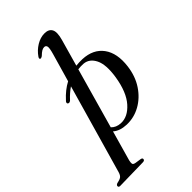

<svg xmlns="http://www.w3.org/2000/svg" viewBox="-388 -827 1163 1163"><g transform="rotate(-45 193.5 -245.0)"><path d="M63 -337Q51 -327 41.5 -334Q37 -337.5 38.5 -343.8Q40 -350 46.5 -355.5Q88.5 -402 137.5 -428L189 -607Q201.5 -650 198.2 -663.5Q195 -677 181 -677Q171 -677 160 -670.8Q149 -664.5 132 -648Q121 -641 115.5 -643Q106.5 -647.5 116 -661Q138 -693 172 -713.8Q206 -734.5 241 -734.5Q277.5 -734.5 290.5 -710.2Q303.5 -686 288 -631L239.5 -459.5Q265.5 -462.5 293.5 -461.5Q382 -457.5 425.8 -397.8Q469.5 -338 456.5 -236Q447 -161 410 -105.2Q373 -49.5 318.8 -19.2Q264.5 11 203 9Q147 7 115 -21L60.5 171.5Q56.5 187.5 57.8 197.5Q59 207.5 77 210.5L113.5 216Q127 218 127 227Q127 239.5 110 239.5L-86.5 243.5Q-100.5 244 -100.5 233Q-100.5 224 -87 219Q-61 214 -51.2 205.8Q-41.5 197.5 -36 179.5L128 -394Q94 -371 63 -337ZM183.5 -22Q241.5 -19 291.2 -75Q341 -131 358.5 -242Q373 -336.5 349 -384.8Q325 -433 279 -437Q255.5 -438.5 232.5 -435.5L123 -48Q145.5 -24 183.5 -22Z"/></g></svg>

Font: Fraunces 72pt S000
Style: Italic
Weight: 400
Italic angle: -16°
Version: Version 1.000; ttfautohint (v1.8.3)